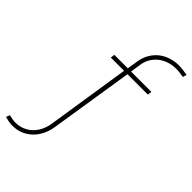

<svg xmlns="http://www.w3.org/2000/svg" viewBox="-288 -856 1165 1165"><g transform="rotate(45 295.0 -273.0)"><path d="M510.7 -501.5H335.9L250 43.5Q243.7 79.1 228 110.1Q212.4 141.1 188.2 164.1Q164.1 187 132.6 200.2Q101.1 213.4 63.5 213.4Q46.9 213.4 30.5 210.4Q14.2 207.5 -2 203.1L7.3 178.7Q21.5 182.6 35.4 184.8Q49.3 187 64 187Q95.7 186.5 122.3 175.5Q148.9 164.6 169.2 145.3Q189.5 126 202.9 99.9Q216.3 73.7 222.2 43.5L306.6 -501.5H192.9L196.3 -528.3H312L324.2 -603.5Q330.6 -639.6 347.9 -668.7Q365.2 -697.8 390.4 -717.8Q415.5 -737.8 447.8 -748.8Q480 -759.8 516.1 -760.3Q535.6 -760.3 554.7 -758.1Q573.7 -755.9 592.3 -752L585 -727.1Q567.9 -730.5 550.8 -732.4Q533.7 -734.4 516.6 -733.9Q486.8 -733.4 459.5 -724.4Q432.1 -715.3 409.9 -698.5Q387.7 -681.6 372.3 -657.7Q356.9 -633.8 351.1 -603.5L339.8 -528.3H514.2Z"/></g></svg>

Font: Roboto Mono Thin
Style: Italic
Weight: 250
Designer: Google
Version: Version 2.000985; 2015; ttfautohint (v1.3)